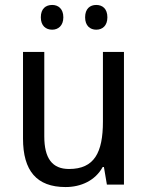

<svg xmlns="http://www.w3.org/2000/svg" viewBox="-20 -746 599 776"><path d="M145 -676C145 -642 165 -626 191 -626C215 -626 236 -642 236 -676C236 -711 215 -726 191 -726C165 -726 145 -711 145 -676ZM324 -676C324 -642 344 -626 369 -626C394 -626 414 -642 414 -676C414 -711 394 -726 369 -726C344 -726 324 -711 324 -676ZM481 -536H396V-255C396 -129 361 -63 259 -63C191 -63 159 -106 159 -195V-536H73V-186C73 -56 128 10 245 10C307 10 365 -16 395 -71H400L412 0H481Z"/></svg>

Font: Noto Sans Armenian SemiCondensed
Style: Regular
Weight: 400
Width: 4
Designer: Monotype Design Team
Foundry: Monotype Imaging Inc.
Version: Version 2.008